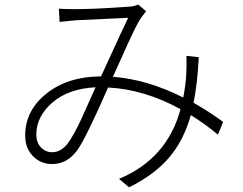

<svg xmlns="http://www.w3.org/2000/svg" viewBox="-20 -755 1040 823"><path d="M268.6 -137.7Q282.2 -155.3 299.3 -186.5Q316.4 -217.8 328.6 -245.1Q340.8 -272.5 360.4 -315.9Q379.9 -359.4 389.6 -380.9Q273.4 -375 204.6 -315.4Q135.7 -255.9 135.7 -178.7Q135.7 -143.6 155.8 -123Q175.8 -102.5 204.1 -102.5Q239.3 -102.5 268.6 -137.7ZM936.5 -232.4 914.1 -177.7Q863.3 -220.7 797.9 -261.7Q768.6 -155.3 706.1 -81.1Q643.6 -6.8 533.2 47.9L490.2 11.7Q696.3 -74.2 753.9 -287.1Q597.7 -372.1 443.4 -379.9Q347.7 -162.1 311.5 -111.3Q267.6 -51.8 204.1 -51.8Q154.3 -51.8 121.1 -85.9Q87.9 -120.1 87.9 -173.8Q87.9 -281.2 179.2 -354Q270.5 -426.8 413.1 -427.7Q521.5 -664.1 529.3 -678.7Q345.7 -669.9 303.7 -668Q259.8 -664.1 235.4 -661.1L232.4 -717.8Q256.8 -715.8 300.8 -715.8Q388.7 -715.8 535.2 -726.6Q553.7 -727.5 572.3 -735.4L606.4 -707Q585 -678.7 584 -677.7Q573.2 -662.1 558.1 -631.3Q543 -600.6 530.3 -572.8Q517.6 -544.9 496.6 -497.6Q475.6 -450.2 463.9 -425.8Q610.4 -415 765.6 -336.9Q776.4 -395.5 778.3 -434.6Q780.3 -477.5 779.3 -515.6L832 -509.8Q826.2 -394.5 809.6 -314.5Q879.9 -274.4 936.5 -232.4Z"/></svg>

Font: Gen Shin Gothic Light
Style: Regular
Weight: 200
Designer: [Source Han Sans]
Ryoko NISHIZUKA  (kana & ideographs); Paul D. Hunt (Latin, Greek & Cyrillic); Wenlong ZHANG  (bopomofo
Version: Version 1.002.20150607